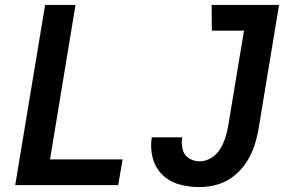

<svg xmlns="http://www.w3.org/2000/svg" viewBox="-20 -755 1192 783"><path d="M794 8Q829 8 865 -2Q901 -12 931.5 -35.5Q962 -59 983 -90.5Q1004 -122 1016 -157Q1028 -192 1034 -227L1118 -735H843L844 -630H975L911 -244Q907 -220 899.5 -195.5Q892 -171 878.5 -148.5Q865 -126 842 -111.5Q819 -97 794 -97Q770 -97 750 -110Q730 -123 724.5 -147Q719 -171 723 -195H599Q592 -153 602.5 -112Q613 -71 642 -42.5Q671 -14 711 -3Q751 8 794 8ZM42 0H462L480 -105H184L288 -735H164Z"/></svg>

Font: Iosevka Sparkle
Style: Bold Italic
Weight: 700
Italic angle: -9°
Designer: Belleve Invis
Foundry: Belleve Invis
Version: Version 4.5.0; ttfautohint (v1.8.3)